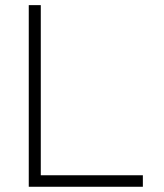

<svg xmlns="http://www.w3.org/2000/svg" viewBox="-20 -713 626 733"><path d="M89.8 0V-693.4H135.7V-43.9H525.4V0Z"/></svg>

Font: Cascadia Code ExtraLight
Style: Regular
Weight: 200
Monospace: yes
Designer: Aaron Bell
Foundry: Saja Typeworks
Version: Version 2407.024; ttfautohint (v1.8.4)